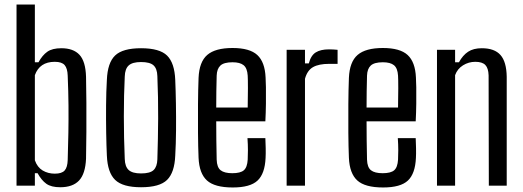

<svg xmlns="http://www.w3.org/2000/svg" viewBox="-20 -820 2312 848"><path d="M360 -481Q361 -432 361.5 -367.5Q362 -303 361.5 -237.5Q361 -172 360 -119Q357 -52 329 -22.5Q301 7 246 7Q206 7 184.5 -8.5Q163 -24 146 -55H134V0H53V-800H134V-545H150Q167 -576 189 -591.5Q211 -607 251 -607Q304 -607 331 -578Q358 -549 360 -481ZM279 -113Q281 -176 282 -234.5Q283 -293 282.5 -354Q282 -415 279 -486Q278 -518 265.5 -532.5Q253 -547 222 -547Q155 -547 134 -488V-112Q145 -81 168.5 -67Q192 -53 222 -53Q253 -53 265.5 -67Q278 -81 279 -113Z M603 7Q522 7 488.5 -25.5Q455 -58 452 -133Q450 -174 449 -233Q448 -292 448.5 -354.5Q449 -417 452 -467Q455 -543 488.5 -575Q522 -607 603 -607Q685 -607 718 -574.5Q751 -542 754 -467Q756 -421 757 -362.5Q758 -304 757.5 -244Q757 -184 754 -133Q751 -58 718 -25.5Q685 7 603 7ZM603 -54Q643 -54 658.5 -69Q674 -84 675 -116Q678 -207 678.5 -298Q679 -389 675 -484Q674 -517 658 -531.5Q642 -546 603 -546Q565 -546 548.5 -531Q532 -516 531 -482Q527 -402 527 -306Q527 -210 531 -118Q532 -84 548.5 -69Q565 -54 603 -54Z M1073 -210H1152Q1153 -193 1153.5 -166Q1154 -139 1153 -123Q1150 -53 1117.5 -22.5Q1085 8 1008 8Q928 8 894 -23Q860 -54 857 -123Q855 -171 854.5 -233.5Q854 -296 854.5 -360Q855 -424 857 -476Q860 -547 895.5 -577.5Q931 -608 1007 -608Q1083 -608 1116.5 -577Q1150 -546 1153 -478Q1154 -467 1154.5 -435Q1155 -403 1154.5 -362Q1154 -321 1152 -284H935Q935 -243 935.5 -200.5Q936 -158 937 -115Q938 -81 954.5 -68Q971 -55 1006 -55Q1042 -55 1057 -68Q1072 -81 1074 -115Q1075 -130 1075 -156Q1075 -182 1073 -210ZM1007 -545Q969 -545 953.5 -530.5Q938 -516 937 -486Q936 -451 935.5 -416.5Q935 -382 935 -345H1074Q1075 -389 1075 -430Q1075 -471 1074 -486Q1072 -519 1056 -532Q1040 -545 1007 -545Z M1246 0V-600H1327V-540H1344Q1353 -575 1374.5 -588.5Q1396 -602 1433 -602Q1442 -602 1451.5 -601.5Q1461 -601 1471 -600V-538H1434Q1388 -538 1362.5 -523.5Q1337 -509 1327 -472V0Z M1737 -210H1816Q1817 -193 1817.5 -166Q1818 -139 1817 -123Q1814 -53 1781.5 -22.5Q1749 8 1672 8Q1592 8 1558 -23Q1524 -54 1521 -123Q1519 -171 1518.5 -233.5Q1518 -296 1518.5 -360Q1519 -424 1521 -476Q1524 -547 1559.5 -577.5Q1595 -608 1671 -608Q1747 -608 1780.5 -577Q1814 -546 1817 -478Q1818 -467 1818.5 -435Q1819 -403 1818.5 -362Q1818 -321 1816 -284H1599Q1599 -243 1599.5 -200.5Q1600 -158 1601 -115Q1602 -81 1618.5 -68Q1635 -55 1670 -55Q1706 -55 1721 -68Q1736 -81 1738 -115Q1739 -130 1739 -156Q1739 -182 1737 -210ZM1671 -545Q1633 -545 1617.5 -530.5Q1602 -516 1601 -486Q1600 -451 1599.5 -416.5Q1599 -382 1599 -345H1738Q1739 -389 1739 -430Q1739 -471 1738 -486Q1736 -519 1720 -532Q1704 -545 1671 -545Z M1910 0V-600H1990V-545H2007Q2024 -576 2047.5 -591.5Q2071 -607 2108 -607Q2164 -607 2190.5 -577Q2217 -547 2218 -481V0H2139L2138 -487Q2137 -519 2123.5 -533Q2110 -547 2079 -547Q2050 -547 2025 -531.5Q2000 -516 1990 -488V0Z"/></svg>

Font: Big Shoulders Text
Style: Regular
Weight: 400
Designer: Patric King
Foundry: XO Type Co
Version: Version 1.000; ttfautohint (v1.8.2)